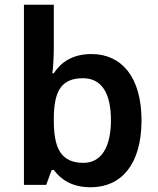

<svg xmlns="http://www.w3.org/2000/svg" viewBox="-20 -780 666 810"><path d="M207 -580V-760H81V0H175L198 -63H207C236 -24 282 10 363 10C491 10 577 -86 577 -272C577 -456 492 -552 366 -552C285 -552 236 -516 207 -471H201C204 -493 207 -537 207 -580ZM330 -450C406 -450 448 -391 448 -273C448 -157 406 -93 332 -93C236 -93 207 -156 207 -272V-283C208 -396 239 -450 330 -450Z"/></svg>

Font: Noto Sans Gunjala Gondi Semibold
Style: Regular
Weight: 400
Designer: Ek Type
Foundry: Ek Type
Version: Version 1.004